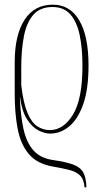

<svg xmlns="http://www.w3.org/2000/svg" viewBox="-20 -562 442 822"><path d="M342 240Q339 205 322.5 189Q306 173 276.5 165.5Q247 158 206 151Q138 139 103 97Q68 55 55.5 -11Q43 -77 43 -158V-296Q43 -412 85 -477Q127 -542 206 -542Q280 -542 319.5 -474.5Q359 -407 359 -282Q359 -181 336.5 -116.5Q314 -52 276.5 -21Q239 10 194 10Q172 10 145 -3.5Q118 -17 96 -51Q74 -85 66 -145H65Q68 -67 80.5 -10Q93 47 122.5 81Q152 115 206 123Q261 131 292 142Q323 153 336 175.5Q349 198 350 240ZM193 -5Q252 -5 292.5 -71.5Q333 -138 333 -280Q333 -356 321 -412.5Q309 -469 281 -500.5Q253 -532 205 -532Q152 -532 123 -499Q94 -466 82.5 -407.5Q71 -349 71 -273V-197Q80 -121 97.5 -79Q115 -37 140 -21Q165 -5 193 -5Z"/></svg>

Font: Noto Serif Display ExtraCondensed Thin
Style: Regular
Weight: 100
Width: 2
Designer: Monotype Design Team
Foundry: Monotype Imaging Inc.
Version: Version 2.009